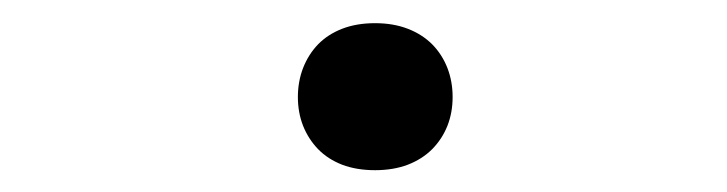

<svg xmlns="http://www.w3.org/2000/svg" viewBox="-20 -435 640 169"><path d="M242.2 -349.6Q242.2 -363.3 246.8 -375.2Q251.5 -387.2 260 -396Q268.6 -404.8 281.2 -409.7Q293.9 -414.6 310.1 -414.6Q326.2 -414.6 338.9 -409.7Q351.6 -404.8 360.4 -396Q369.1 -387.2 373.8 -375.2Q378.4 -363.3 378.4 -349.6Q378.4 -335.9 373.8 -324.2Q369.1 -312.5 360.4 -303.7Q351.6 -294.9 338.9 -290Q326.2 -285.2 310.1 -285.2Q293.9 -285.2 281.2 -290Q268.6 -294.9 260 -303.7Q251.5 -312.5 246.8 -324.2Q242.2 -335.9 242.2 -349.6Z"/></svg>

Font: TypoPRO Roboto Mono
Style: Regular
Weight: 500
Designer: Google
Version: Version 2.000986; 2015; ttfautohint (v1.3)